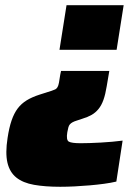

<svg xmlns="http://www.w3.org/2000/svg" viewBox="-20 -530 510 736"><path d="M208 -339 235 -510H454L427 -339ZM211 186Q153 186 110.5 178.5Q68 171 42.5 150.5Q17 130 8.5 93.5Q0 57 9 -1Q15 -41 24.5 -68.5Q34 -96 48 -114.5Q62 -133 82.5 -145.5Q103 -158 131 -167L178 -182Q187 -185 192 -187.5Q197 -190 200.5 -196Q204 -202 206 -213Q208 -224 211 -244L214 -258H399L389 -199Q384 -168 376.5 -147Q369 -126 357.5 -112Q346 -98 331 -89.5Q316 -81 296 -75L275 -68Q265 -65 258.5 -61.5Q252 -58 248 -53.5Q244 -49 242 -41.5Q240 -34 238 -23Q233 7 244 13Q255 19 289 19Q321 19 366.5 16.5Q412 14 450 9L426 166Q405 171 379 174.5Q353 178 324.5 180.5Q296 183 266.5 184.5Q237 186 211 186Z"/></svg>

Font: Azeri Sans Black
Style: Italic
Weight: 900
Designer: Hector Gatti & Omnibus-Type (original fonts) / Cristiano Sobral (main changes and remastering)
Foundry: Omnibus-Type
Version: Version 0.07;August 21, 2020;FontCreator 13.0.0.2681 64-bit;